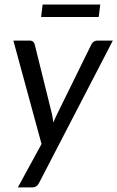

<svg xmlns="http://www.w3.org/2000/svg" viewBox="-20 -654 511 835"><path d="M149.9 141.6Q140.1 161.1 120.6 161.1H57.6L160.6 -27.8L38.1 -477.5H108.9Q119.1 -477.5 124.3 -472.4Q129.4 -467.3 131.3 -459.5L205.1 -161.6Q207.5 -151.9 209.2 -141.6Q210.9 -131.3 211.9 -121.1Q216.3 -131.8 220.9 -142.1Q225.6 -152.3 230.5 -162.1L377.4 -460.9Q381.3 -468.8 388.2 -473.1Q395 -477.5 402.3 -477.5H470.7ZM165.5 -634.3H416L409.2 -580.1H158.7Z"/></svg>

Font: Carlito
Style: Italic
Weight: 400
Italic angle: -7°
Designer: Lukasz Dziedzic
Foundry: tyPoland Lukasz Dziedzic
Version: Version 1.104